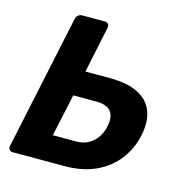

<svg xmlns="http://www.w3.org/2000/svg" viewBox="-104 -797 863 895"><g transform="rotate(15 327.5 -350.0)"><path d="M36 0Q25 0 19.5 -7Q14 -14 16 -25L154 -675Q156 -686 164.5 -693Q173 -700 184 -700H293Q304 -700 309.5 -693Q315 -686 313 -675L266 -451H383Q468 -451 520 -425Q572 -399 591 -349.5Q610 -300 595 -230Q581 -164 540.5 -111.5Q500 -59 436 -29.5Q372 0 288 0ZM196 -125H308Q357 -125 389.5 -154.5Q422 -184 431 -230Q442 -280 421.5 -304.5Q401 -329 352 -329H240Z"/></g></svg>

Font: Rubik Light SemiBold
Style: Italic
Weight: 600
Italic angle: -12°
Version: Version 2.104